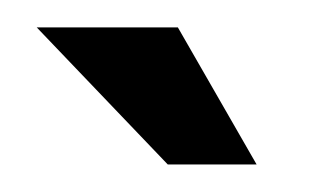

<svg xmlns="http://www.w3.org/2000/svg" viewBox="-20 -668 237 140"><path d="M102.3 -548.1 6.8 -648H109.7L167.1 -548.1Z"/></svg>

Font: Alumni Sans Thin
Style: Regular
Weight: 100
Designer: Robert E. Leuschke
Foundry: Robert E. Leuschke
Version: Version 1.018